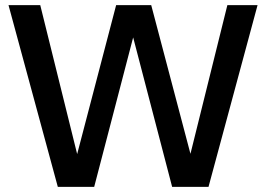

<svg xmlns="http://www.w3.org/2000/svg" viewBox="-20 -724 1031 744"><path d="M718 -128 861 -704H978L788 0H647L496 -579L345 0H204L13 -704H136L279 -127L430 -704H566Z"/></svg>

Font: CBA Beacon Sans Bold
Style: Regular
Weight: 700
Designer: Wei Huang
Foundry: Wei Huang
Version: Version 1.002